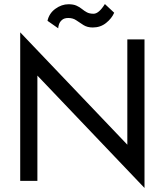

<svg xmlns="http://www.w3.org/2000/svg" viewBox="-20 -895 815 950"><path d="M215 -792Q223 -829 254 -851.5Q285 -874 319 -874Q343 -874 358.5 -867Q374 -860 385.5 -850.5Q397 -841 410 -834Q423 -827 443 -827Q469 -827 499 -875L545 -832Q533 -804 505 -781.5Q477 -759 439 -759Q412 -759 393 -771Q374 -783 357.5 -794.5Q341 -806 318 -806Q298 -806 287 -796.5Q276 -787 272 -775Q268 -763 268 -755ZM610 -700H695V35L165 -521V0H80V-735L610 -179Z"/></svg>

Font: Jost
Style: Regular
Weight: 400
Version: Version 3.500